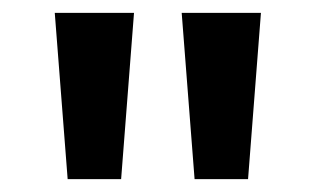

<svg xmlns="http://www.w3.org/2000/svg" viewBox="-20 -978 490 298"><path d="M85 -700 65 -958H188L168 -700ZM282 -700 262 -958H385L365 -700Z"/></svg>

Font: Noto Sans Khmer UI SemiCondensed SemiBold
Style: Regular
Weight: 600
Width: 4
Designer: Danh Hong and the Monotype Design Team
Foundry: Monotype Imaging Inc.
Version: Version 2.002; ttfautohint (v1.8.4.7-5d5b)